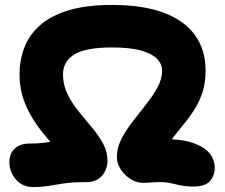

<svg xmlns="http://www.w3.org/2000/svg" viewBox="-20 -737 910 777"><path d="M115 20Q71 20 44.5 -10.5Q18 -41 18 -81Q18 -116 40 -136Q62 -156 99 -156Q131 -156 154.5 -159Q178 -162 202 -165.5Q226 -169 259 -171L250 -93Q195 -148 158 -193.5Q121 -239 99.5 -279.5Q78 -320 68.5 -358Q59 -396 59 -436Q59 -492 78 -543Q97 -594 140 -633Q183 -672 255 -694.5Q327 -717 434 -717Q560 -717 644 -685Q728 -653 770 -593.5Q812 -534 812 -451Q812 -403 800 -365.5Q788 -328 768.5 -296.5Q749 -265 724.5 -235.5Q700 -206 675.5 -173.5Q651 -141 629 -102L571 -165Q588 -170 603 -172.5Q618 -175 631 -175Q712 -175 759.5 -159Q807 -143 828 -116.5Q849 -90 849 -58Q849 -27 830 -4.5Q811 18 761 18Q742 18 725 15.5Q708 13 692 9Q676 5 661 2.5Q646 0 631 0Q604 0 589.5 1.5Q575 3 558 3Q533 3 509 -12Q485 -27 469 -51Q453 -75 453 -102Q453 -139 471.5 -175Q490 -211 517.5 -246Q545 -281 572 -315.5Q599 -350 617.5 -383.5Q636 -417 636 -451Q636 -478 615.5 -499Q595 -520 550.5 -532.5Q506 -545 434 -545Q326 -545 280.5 -516.5Q235 -488 235 -436Q235 -393 253 -356.5Q271 -320 298 -286.5Q325 -253 352 -221Q379 -189 397 -156Q415 -123 415 -88Q415 -51 392.5 -25.5Q370 0 330 0Q275 0 240.5 5Q206 10 178.5 15Q151 20 115 20Z"/></svg>

Font: Shantell Sans ExtraBold
Style: Regular
Weight: 800
Designer: Stephen Nixon, Anya Danilova, Shantell Martin
Foundry: Arrow Type
Version: Version 1.011;[c5ecc13dd]